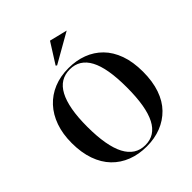

<svg xmlns="http://www.w3.org/2000/svg" viewBox="-252 -1101 1278 1278"><g transform="rotate(-45 387.0 -462.0)"><path d="M389 -723Q461 -723 522 -700Q583 -677 628 -631.5Q673 -586 698 -517Q723 -448 723 -355Q723 -264 699 -194.5Q675 -125 630 -79Q585 -33 524 -9Q463 15 389 15Q314 15 252 -9Q190 -33 145 -79.5Q100 -126 75.5 -195.5Q51 -265 51 -355Q51 -440 75 -508Q99 -576 143.5 -624Q188 -672 250 -697.5Q312 -723 389 -723ZM389 -711Q342 -711 307 -689.5Q272 -668 248.5 -624Q225 -580 213 -514Q201 -448 201 -358Q201 -268 213 -200Q225 -132 248.5 -87.5Q272 -43 307 -20.5Q342 2 389 2Q435 2 469.5 -20Q504 -42 527 -86.5Q550 -131 561.5 -198.5Q573 -266 573 -358Q573 -449 561.5 -515.5Q550 -582 527 -625Q504 -668 469.5 -689.5Q435 -711 389 -711ZM348 -789 340 -795 431 -939 557 -908Z"/></g></svg>

Font: Kalnia Thin Medium
Style: Regular
Weight: 500
Version: Version 1.105